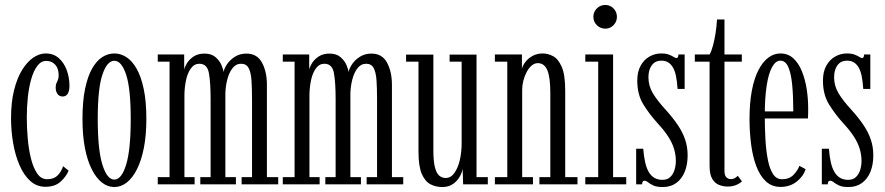

<svg xmlns="http://www.w3.org/2000/svg" viewBox="-20 -743 3566 774"><path d="M163 10Q128 10 102 -13.5Q76 -37 58.8 -76.8Q41.5 -116.5 33 -165.8Q24.5 -215 24.5 -266.5Q24.5 -331 36.8 -379.8Q49 -428.5 69.2 -461.2Q89.5 -494 114.2 -510.8Q139 -527.5 164 -527.5Q196 -527.5 217.2 -508.5Q238.5 -489.5 249.2 -459.8Q260 -430 260 -397Q260 -376.5 253 -365.2Q246 -354 232.5 -354Q219 -354 211.8 -364.2Q204.5 -374.5 204.5 -390Q204.5 -401 207.5 -407.5Q210.5 -414 213.5 -421Q216.5 -428 216.5 -439.5Q216.5 -467 202.5 -482.2Q188.5 -497.5 166.5 -497.5Q145.5 -497.5 130.5 -477.5Q115.5 -457.5 106 -424.5Q96.5 -391.5 92.2 -351Q88 -310.5 88 -269.5Q88 -228.5 91.8 -185Q95.5 -141.5 104.8 -104.2Q114 -67 129.8 -43.8Q145.5 -20.5 170 -20.5Q197 -20.5 212 -35.5Q227 -50.5 234.5 -73L256.5 -55Q248 -33 225.2 -11.5Q202.5 10 163 10Z M441 11Q414 11 390.8 -7.2Q367.5 -25.5 349.8 -60.8Q332 -96 322.2 -147Q312.5 -198 312.5 -263.5Q312.5 -335 323 -385.2Q333.5 -435.5 351.5 -467Q369.5 -498.5 392.5 -513Q415.5 -527.5 441 -527.5Q466 -527.5 489 -513Q512 -498.5 530.2 -467Q548.5 -435.5 559.2 -385.2Q570 -335 570 -263.5Q570 -198 560 -147Q550 -96 532.2 -60.8Q514.5 -25.5 491 -7.2Q467.5 11 441 11ZM441 -19Q470 -19 488.5 -79.2Q507 -139.5 507 -263.5Q507 -386 488.5 -442Q470 -498 441 -498Q411.5 -498 392.8 -442Q374 -386 374 -263.5Q374 -139.5 392.8 -79.2Q411.5 -19 441 -19Z M616 0V-29H663.5V-494.5H616V-523.5H722.5V-462Q724 -472 733.2 -487.5Q742.5 -503 760.2 -515Q778 -527 804.5 -527Q832.5 -527 849 -512.5Q865.5 -498 873 -480.2Q880.5 -462.5 881 -452.5Q884.5 -468.5 896.2 -485.5Q908 -502.5 927.8 -514.8Q947.5 -527 973.5 -527Q1016.5 -527 1036.2 -490.5Q1056 -454 1056 -401V-29H1101.5V0H954V-29H996V-343Q996 -387.5 993.8 -419.5Q991.5 -451.5 982.2 -468.8Q973 -486 952 -486Q931 -486 917 -467.8Q903 -449.5 896 -421.5Q889 -393.5 888.5 -364.5V-29H931V0H787.5V-29H829V-343Q829 -410 822.2 -448Q815.5 -486 783.5 -486Q763 -486 749.5 -467.2Q736 -448.5 730 -420.2Q724 -392 723.5 -362.5V-29H764.5V0Z M1120 0V-29H1167.5V-494.5H1120V-523.5H1226.5V-462Q1228 -472 1237.2 -487.5Q1246.5 -503 1264.2 -515Q1282 -527 1308.5 -527Q1336.5 -527 1353 -512.5Q1369.5 -498 1377 -480.2Q1384.5 -462.5 1385 -452.5Q1388.5 -468.5 1400.2 -485.5Q1412 -502.5 1431.8 -514.8Q1451.5 -527 1477.5 -527Q1520.5 -527 1540.2 -490.5Q1560 -454 1560 -401V-29H1605.5V0H1458V-29H1500V-343Q1500 -387.5 1497.8 -419.5Q1495.5 -451.5 1486.2 -468.8Q1477 -486 1456 -486Q1435 -486 1421 -467.8Q1407 -449.5 1400 -421.5Q1393 -393.5 1392.5 -364.5V-29H1435V0H1291.5V-29H1333V-343Q1333 -410 1326.2 -448Q1319.5 -486 1287.5 -486Q1267 -486 1253.5 -467.2Q1240 -448.5 1234 -420.2Q1228 -392 1227.5 -362.5V-29H1268.5V0Z M1762.5 11Q1737 11 1715.2 -0.2Q1693.5 -11.5 1680.2 -42.2Q1667 -73 1667 -132.5V-494.5H1617V-523H1727V-137.5Q1727 -92 1733.5 -67.8Q1740 -43.5 1751.2 -34.5Q1762.5 -25.5 1776.5 -25.5Q1797.5 -25.5 1812 -46Q1826.5 -66.5 1833.8 -98.5Q1841 -130.5 1841 -165V-494.5H1792.5V-523H1901V-29H1946.5V0H1847L1845 -62.5Q1842.5 -47 1832.8 -30Q1823 -13 1805.8 -1Q1788.5 11 1762.5 11Z M1975 0V-29H2025V-494.5H1975V-523.5H2084V-465.5Q2087 -479 2098.2 -493.5Q2109.5 -508 2127.2 -517.8Q2145 -527.5 2168 -527.5Q2189 -527.5 2209.8 -516.5Q2230.5 -505.5 2244.5 -473.5Q2258.5 -441.5 2258.5 -377.5V-29H2308V0H2154.5V-29H2198.5V-367.5Q2198.5 -432.5 2186.2 -460.5Q2174 -488.5 2148 -488.5Q2134.5 -488.5 2123 -478.5Q2111.5 -468.5 2103 -452.5Q2094.5 -436.5 2089.8 -417.8Q2085 -399 2085 -381.5V-29H2128.5V0Z M2339.5 0V-29H2391.5V-494.5H2339.5V-523.5H2451.5V-29H2504.5V0ZM2420.5 -627.5Q2400 -627.5 2386 -641.5Q2372 -655.5 2372 -675Q2372 -695 2386 -709Q2400 -723 2420.5 -723Q2439.5 -723 2453.2 -709Q2467 -695 2467 -675Q2467 -655.5 2453.2 -641.5Q2439.5 -627.5 2420.5 -627.5Z M2652 11Q2627 11 2613.5 4.5Q2600 -2 2592.5 -8.2Q2585 -14.5 2578.5 -14.5Q2573 -14.5 2570.8 -10.5Q2568.5 -6.5 2568.5 0H2544.5V-143.5H2573Q2575.5 -112.5 2580.8 -89Q2586 -65.5 2595.2 -49.8Q2604.5 -34 2618.2 -26Q2632 -18 2650.5 -18Q2670.5 -18 2682.2 -29.5Q2694 -41 2699.2 -58.5Q2704.5 -76 2704.5 -93.5Q2704.5 -119.5 2697 -143.8Q2689.5 -168 2673.5 -192.8Q2657.5 -217.5 2631.5 -245.5Q2597.5 -283 2573.2 -322.5Q2549 -362 2549 -418Q2549 -454 2562.8 -478.5Q2576.5 -503 2598.5 -515.2Q2620.5 -527.5 2645 -527.5Q2664.5 -527.5 2676.2 -523Q2688 -518.5 2695.2 -513.8Q2702.5 -509 2707 -509Q2711 -509 2712.8 -512.8Q2714.5 -516.5 2715 -523.5H2740V-384.5H2711.5Q2709.5 -415 2705 -436.8Q2700.5 -458.5 2692.2 -472Q2684 -485.5 2672.8 -492Q2661.5 -498.5 2646 -498.5Q2621.5 -498.5 2607.8 -480.2Q2594 -462 2594 -431.5Q2594 -397 2611.8 -367.2Q2629.5 -337.5 2664 -300Q2692.5 -268.5 2712.2 -239.2Q2732 -210 2742 -180.2Q2752 -150.5 2752 -116.5Q2752 -79 2740.2 -50.2Q2728.5 -21.5 2706 -5.2Q2683.5 11 2652 11Z M2913.5 9Q2895.5 9 2878.8 2.5Q2862 -4 2851.2 -22Q2840.5 -40 2840.5 -75V-494.5H2781V-523.5H2840.5Q2848 -536 2854.2 -559.2Q2860.5 -582.5 2864.8 -610.5Q2869 -638.5 2870.5 -664.5H2900.5V-523.5H2970.5V-494.5H2900.5V-55Q2900.5 -34.5 2908.8 -27.8Q2917 -21 2925 -21Q2935.5 -21 2943 -25.5Q2950.5 -30 2954 -34.5L2971 -12Q2962.5 -3.5 2947.5 2.8Q2932.5 9 2913.5 9Z M3126.5 10.5Q3091.5 10.5 3067.2 -12.2Q3043 -35 3028.5 -74Q3014 -113 3007.8 -162Q3001.5 -211 3001.5 -263Q3001.5 -328.5 3011 -378.2Q3020.5 -428 3037.8 -461Q3055 -494 3077.5 -510.8Q3100 -527.5 3126 -527.5Q3156.5 -527.5 3177.8 -508.2Q3199 -489 3212.2 -456.8Q3225.5 -424.5 3231.8 -385Q3238 -345.5 3238 -305Q3238 -295 3237.8 -285Q3237.5 -275 3237 -265.5H3056V-294H3178Q3178 -355 3173.5 -401Q3169 -447 3157.8 -472.8Q3146.5 -498.5 3126 -498.5Q3107 -498.5 3092.8 -473.2Q3078.5 -448 3070.8 -398.8Q3063 -349.5 3063 -277Q3063 -225.5 3065.8 -179.2Q3068.5 -133 3075.8 -97.2Q3083 -61.5 3096.5 -41Q3110 -20.5 3132 -20.5Q3162.5 -20.5 3179.5 -38.8Q3196.5 -57 3202.5 -74.5L3227.5 -61Q3219 -32.5 3191.8 -11Q3164.5 10.5 3126.5 10.5Z M3400.5 11Q3375.5 11 3362 4.5Q3348.5 -2 3341 -8.2Q3333.5 -14.5 3327 -14.5Q3321.5 -14.5 3319.2 -10.5Q3317 -6.5 3317 0H3293V-143.5H3321.5Q3324 -112.5 3329.2 -89Q3334.5 -65.5 3343.8 -49.8Q3353 -34 3366.8 -26Q3380.5 -18 3399 -18Q3419 -18 3430.8 -29.5Q3442.5 -41 3447.8 -58.5Q3453 -76 3453 -93.5Q3453 -119.5 3445.5 -143.8Q3438 -168 3422 -192.8Q3406 -217.5 3380 -245.5Q3346 -283 3321.8 -322.5Q3297.5 -362 3297.5 -418Q3297.5 -454 3311.2 -478.5Q3325 -503 3347 -515.2Q3369 -527.5 3393.5 -527.5Q3413 -527.5 3424.8 -523Q3436.5 -518.5 3443.8 -513.8Q3451 -509 3455.5 -509Q3459.5 -509 3461.2 -512.8Q3463 -516.5 3463.5 -523.5H3488.5V-384.5H3460Q3458 -415 3453.5 -436.8Q3449 -458.5 3440.8 -472Q3432.5 -485.5 3421.2 -492Q3410 -498.5 3394.5 -498.5Q3370 -498.5 3356.2 -480.2Q3342.5 -462 3342.5 -431.5Q3342.5 -397 3360.2 -367.2Q3378 -337.5 3412.5 -300Q3441 -268.5 3460.8 -239.2Q3480.5 -210 3490.5 -180.2Q3500.5 -150.5 3500.5 -116.5Q3500.5 -79 3488.8 -50.2Q3477 -21.5 3454.5 -5.2Q3432 11 3400.5 11Z"/></svg>

Font: Imbue 24pt Light
Style: Regular
Weight: 300
Designer: Tyler Finck
Foundry: Etcetera Type Company
Version: Version 1.102